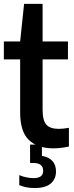

<svg xmlns="http://www.w3.org/2000/svg" viewBox="-20 -760 386 996"><path d="M257 9.5Q175 9.5 129.8 -33.8Q84.5 -77 84.5 -177.5V-452H0V-545H84.5L105 -740H201V-545H332.5V-452H201V-191.5Q201 -134.5 220.8 -113Q240.5 -91.5 285 -91.5Q297 -91.5 310 -93Q323 -94.5 337.5 -97V0Q320.5 4 298.8 6.8Q277 9.5 257 9.5ZM159 215.5Q116 215.5 80 200.5V148.5Q100 157 119.5 160.5Q139 164 154.5 164Q204 164 204 126Q204 85.5 153 85.5H136V-10H197.5V48.5Q270.5 61.5 270.5 130Q270.5 168.5 243.2 192Q216 215.5 159 215.5Z"/></svg>

Font: Encode Sans Condensed SemiBold
Style: Regular
Weight: 600
Width: 3
Designer: Multiple Designers
Foundry: Impallari Type
Version: Version 3.000; ttfautohint (v1.8.3) -l 8 -r 50 -G 200 -x 14 